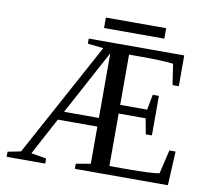

<svg xmlns="http://www.w3.org/2000/svg" viewBox="-84 -867 1056 962"><g transform="rotate(10 444.5 -386.5)"><path d="M356.9 -25.9 431.2 -39.1V-228H230L128.9 -39.1L206.1 -25.9V0H9.8V-25.9L76.2 -39.1L392.1 -620.1L312 -628.9V-654.8H797.9V-498H766.1L750 -604Q695.3 -610.8 591.8 -610.8H524.9V-355H662.1L676.8 -433.1H708V-231.9H676.8L662.1 -311H524.9V-43.9H613.8Q739.7 -43.9 778.8 -51.8L807.1 -172.9H838.9L830.1 0H356.9ZM431.2 -272V-601.1L253.9 -272ZM378.4 -720.2V-773.4H685.1V-720.2Z"/></g></svg>

Font: Liberation Serif
Style: Regular
Weight: 400
Designer: Steve Matteson
Foundry: Ascender Corporation
Version: Version 2.1.5